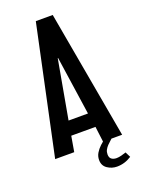

<svg xmlns="http://www.w3.org/2000/svg" viewBox="-161 -791 748 1013"><g transform="rotate(-20 213.0 -285.0)"><path d="M174 -719H269L397 0H290L279 -87H143L128 0H21ZM157 -167H266L218 -496H216ZM397 124Q359 149 315 149Q286 149 261.5 132.5Q237 116 237 84Q237 63 247.5 45.5Q258 28 274 13Q290 -2 307.5 -14Q325 -26 340 -37L348 -10Q339 -1 329 7.5Q319 16 310 25.5Q301 35 295 46Q289 57 289 71Q289 90 300 98Q311 106 328 106Q340 106 355.5 102Q371 98 382 94Z"/></g></svg>

Font: Osterbar
Style: Regular
Weight: 500
Width: 3
Designer: Peter Wiegel, Basierend auf Erbar schmal-halbfette Grotesk v. Jacob Erbar
Foundry: Peter Wiegel
Version: Version 1.0